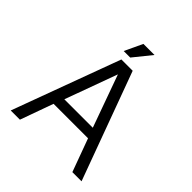

<svg xmlns="http://www.w3.org/2000/svg" viewBox="-220 -976 1125 1125"><g transform="rotate(45 342.5 -413.0)"><path d="M322.8 -825.7H414.6L324.7 -714.4H270.5ZM48.8 0 295.9 -669.9H389.6L635.7 0H559.6L484.4 -205.1H198.7L125 0ZM224.6 -268.6H460.4L343.3 -593.8Z"/></g></svg>

Font: SengBuhan
Style: Regular
Weight: 400
Designer: John M. Durdin
Foundry: Lao Script for Windows
Version: Version 1.400